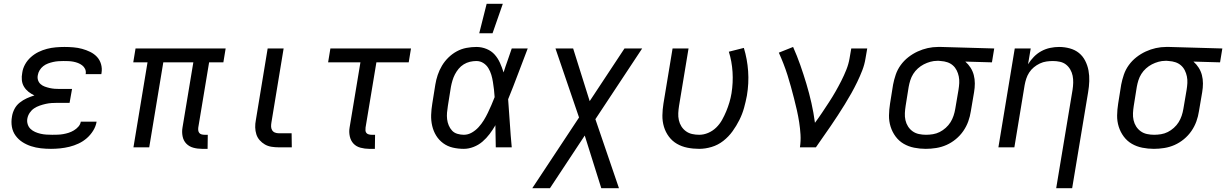

<svg xmlns="http://www.w3.org/2000/svg" viewBox="-20 -775 6450 1010"><path d="M248 8Q221 8 194.5 5Q168 2 143.5 -6Q119 -14 98 -27.5Q77 -41 62 -61.5Q47 -82 42.5 -108Q38 -134 43 -162Q46 -182 56 -201.5Q66 -221 83.5 -235Q101 -249 121 -258Q141 -267 161 -273Q144 -281 130 -292Q116 -303 106.5 -318.5Q97 -334 95 -353Q93 -372 97 -392Q100 -415 112 -436.5Q124 -458 142.5 -474.5Q161 -491 182.5 -501.5Q204 -512 227 -518Q250 -524 273.5 -526Q297 -528 319 -528Q343 -528 366.5 -526Q390 -524 412 -518Q434 -512 454.5 -502Q475 -492 490 -476Q505 -460 511.5 -437.5Q518 -415 514 -391L513 -385H430L431 -387Q433 -401 427.5 -412.5Q422 -424 412 -431.5Q402 -439 390.5 -443.5Q379 -448 366 -450.5Q353 -453 340 -453.5Q327 -454 313 -454Q300 -454 286.5 -453Q273 -452 259.5 -449Q246 -446 232.5 -441Q219 -436 207.5 -427Q196 -418 188.5 -405.5Q181 -393 179 -380Q176 -366 180 -353.5Q184 -341 193.5 -332.5Q203 -324 215.5 -319.5Q228 -315 241 -312Q254 -309 267.5 -308Q281 -307 295 -307H359L346 -234H282Q267 -234 251.5 -233Q236 -232 220.5 -228.5Q205 -225 189 -219.5Q173 -214 159.5 -205Q146 -196 136.5 -182Q127 -168 124 -152Q121 -137 125.5 -122Q130 -107 140.5 -97Q151 -87 164.5 -81Q178 -75 193 -71.5Q208 -68 223.5 -67Q239 -66 255 -66Q269 -66 283.5 -66.5Q298 -67 312.5 -69.5Q327 -72 341 -76.5Q355 -81 368.5 -89Q382 -97 392.5 -109Q403 -121 405 -135H488V-134Q484 -110 470 -87.5Q456 -65 436.5 -48Q417 -31 393.5 -20Q370 -9 345.5 -3Q321 3 296.5 5.5Q272 8 248 8Z M1072 8H1043Q1019 8 997 2Q975 -4 960 -19.5Q945 -35 940.5 -58Q936 -81 940 -104L997 -447H839L765 0H682L756 -447H681L693 -520H1167L1155 -447H1080L1023 -104Q1022 -96 1023 -88.5Q1024 -81 1028.5 -75.5Q1033 -70 1040.5 -68Q1048 -66 1056 -66H1073Z M1515 0H1446Q1427 0 1408 -3Q1389 -6 1373.5 -15Q1358 -24 1346 -37.5Q1334 -51 1328.5 -68.5Q1323 -86 1322.5 -105Q1322 -124 1326 -144L1388 -520H1472L1408 -132Q1406 -121 1406 -110.5Q1406 -100 1411 -91Q1416 -82 1425.5 -78Q1435 -74 1446 -74H1514Z M1952 8H1922Q1899 8 1876.5 2Q1854 -4 1839.5 -19.5Q1825 -35 1820 -58Q1815 -81 1819 -104L1876 -447H1706L1718 -520H2142L2130 -447H1960L1903 -104Q1902 -96 1902.5 -88.5Q1903 -81 1907.5 -75.5Q1912 -70 1920 -68Q1928 -66 1935 -66H1953Z M2420 8Q2390 8 2362 1.5Q2334 -5 2311.5 -21.5Q2289 -38 2274.5 -61.5Q2260 -85 2253.5 -113Q2247 -141 2248 -170.5Q2249 -200 2254 -230L2270 -330Q2274 -355 2282.5 -380.5Q2291 -406 2305 -429.5Q2319 -453 2339 -472.5Q2359 -492 2383 -505Q2407 -518 2433.5 -523Q2460 -528 2486 -528Q2514 -528 2539.5 -517.5Q2565 -507 2582 -488Q2599 -469 2610 -444.5Q2621 -420 2629 -394Q2639 -426 2650.5 -457.5Q2662 -489 2672 -520H2756Q2730 -453 2705 -386Q2680 -319 2653 -253Q2658 -190 2662 -126.5Q2666 -63 2672 0H2588Q2587 -28 2587 -56Q2587 -84 2586 -113L2587 -114Q2586 -115 2586 -115Q2586 -115 2586 -116Q2572 -92 2555.5 -70Q2539 -48 2518 -30Q2497 -12 2471 -2Q2445 8 2420 8ZM2420 -66Q2442 -66 2462 -77.5Q2482 -89 2497.5 -106Q2513 -123 2525 -142.5Q2537 -162 2546.5 -182Q2556 -202 2565 -222.5Q2574 -243 2582 -264Q2581 -284 2578.5 -304Q2576 -324 2573 -343.5Q2570 -363 2564.5 -381.5Q2559 -400 2549 -416.5Q2539 -433 2522.5 -443.5Q2506 -454 2486 -454Q2469 -454 2452 -450Q2435 -446 2419.5 -436.5Q2404 -427 2392.5 -413Q2381 -399 2373 -383.5Q2365 -368 2360 -351Q2355 -334 2352 -318L2336 -218Q2333 -200 2331.5 -182.5Q2330 -165 2332 -148Q2334 -131 2340.5 -115.5Q2347 -100 2358 -88Q2369 -76 2386 -71Q2403 -66 2420 -66ZM2501 -600 2540 -755H2625L2571 -600Z M2780 215 3026 -157 2902 -520H2995L3082 -243L3265 -520H3358L3112 -148L3236 215H3143L3056 -62L2873 215Z M3658 8Q3626 8 3596 2Q3566 -4 3541 -18.5Q3516 -33 3498.5 -56.5Q3481 -80 3472.5 -108.5Q3464 -137 3464.5 -168Q3465 -199 3470 -230L3518 -520H3602L3552 -218Q3549 -199 3548 -180Q3547 -161 3551 -143Q3555 -125 3564.5 -110Q3574 -95 3588.5 -84.5Q3603 -74 3621 -70Q3639 -66 3658 -66Q3682 -66 3705.5 -76Q3729 -86 3747.5 -104Q3766 -122 3778.5 -144.5Q3791 -167 3800.5 -190Q3810 -213 3817 -236.5Q3824 -260 3828 -284Q3837 -340 3833.5 -396Q3830 -452 3814 -503L3893 -523Q3911 -464 3915.5 -400.5Q3920 -337 3909 -272Q3903 -240 3894 -207.5Q3885 -175 3869.5 -144Q3854 -113 3833.5 -84.5Q3813 -56 3785 -34Q3757 -12 3723.5 -2Q3690 8 3658 8Z M4188 0Q4193 -34 4191 -67Q4189 -100 4184 -132Q4179 -164 4172 -195Q4165 -226 4157 -257Q4149 -288 4140.5 -319Q4132 -350 4122.5 -380Q4113 -410 4101.5 -439.5Q4090 -469 4077 -498L4152 -528Q4173 -481 4190 -432.5Q4207 -384 4222 -334Q4237 -284 4248.5 -233Q4260 -182 4267 -129Q4287 -156 4305 -183Q4323 -210 4341 -237.5Q4359 -265 4375 -293Q4391 -321 4405.5 -349.5Q4420 -378 4432 -408Q4444 -438 4449 -468L4458 -520H4542L4533 -468Q4528 -436 4516 -405Q4504 -374 4489.5 -344Q4475 -314 4458.5 -284.5Q4442 -255 4424 -226Q4406 -197 4387.5 -168.5Q4369 -140 4349.5 -111.5Q4330 -83 4310.5 -55.5Q4291 -28 4272 0Z M4850 8Q4819 8 4789 2Q4759 -4 4734 -18.5Q4709 -33 4691.5 -56.5Q4674 -80 4665 -108.5Q4656 -137 4656.5 -168Q4657 -199 4662 -230L4678 -330Q4683 -356 4692 -382.5Q4701 -409 4718 -432.5Q4735 -456 4758 -474Q4781 -492 4807 -504Q4833 -516 4860 -522Q4887 -528 4914 -528H4931L5210 -520L5198 -447L5058 -451Q5074 -437 5085.5 -419Q5097 -401 5102.5 -380Q5108 -359 5108 -336Q5108 -313 5104 -290L5087 -190Q5083 -163 5073.5 -136.5Q5064 -110 5047.5 -86Q5031 -62 5008 -43Q4985 -24 4959 -12.5Q4933 -1 4905 3.5Q4877 8 4850 8ZM4851 -66Q4869 -66 4887.5 -69Q4906 -72 4923 -80.5Q4940 -89 4955 -102.5Q4970 -116 4980 -132Q4990 -148 4996 -166Q5002 -184 5005 -202L5022 -302Q5025 -320 5026 -338Q5027 -356 5023.5 -373Q5020 -390 5012.5 -405Q5005 -420 4992.5 -431Q4980 -442 4963.5 -447.5Q4947 -453 4929 -454L4919 -455H4910Q4892 -455 4874 -450Q4856 -445 4839.5 -436.5Q4823 -428 4808.5 -415Q4794 -402 4784 -386Q4774 -370 4768.5 -352.5Q4763 -335 4760 -318L4744 -218Q4741 -199 4740 -180Q4739 -161 4743 -143Q4747 -125 4756.5 -110Q4766 -95 4780.5 -84.5Q4795 -74 4813.5 -70Q4832 -66 4851 -66Z M5536 215 5622 -302Q5625 -321 5625.5 -340Q5626 -359 5622.5 -376.5Q5619 -394 5610 -409.5Q5601 -425 5587.5 -435.5Q5574 -446 5556 -450Q5538 -454 5519 -454Q5502 -454 5484.5 -451.5Q5467 -449 5450 -441Q5433 -433 5418.5 -421Q5404 -409 5394 -393.5Q5384 -378 5378.5 -361Q5373 -344 5370 -327L5316 0H5232L5318 -520H5402L5388 -437Q5401 -458 5418.5 -476Q5436 -494 5458 -506Q5480 -518 5504 -523Q5528 -528 5551 -528Q5580 -528 5607.5 -520.5Q5635 -513 5655.5 -496.5Q5676 -480 5688.5 -455.5Q5701 -431 5706 -404Q5711 -377 5710 -348Q5709 -319 5704 -290L5620 215Z M6050 8Q6019 8 5989 2Q5959 -4 5934 -18.5Q5909 -33 5891.5 -56.5Q5874 -80 5865 -108.5Q5856 -137 5856.5 -168Q5857 -199 5862 -230L5878 -330Q5883 -356 5892 -382.5Q5901 -409 5918 -432.5Q5935 -456 5958 -474Q5981 -492 6007 -504Q6033 -516 6060 -522Q6087 -528 6114 -528H6131L6410 -520L6398 -447L6258 -451Q6274 -437 6285.5 -419Q6297 -401 6302.5 -380Q6308 -359 6308 -336Q6308 -313 6304 -290L6287 -190Q6283 -163 6273.5 -136.5Q6264 -110 6247.5 -86Q6231 -62 6208 -43Q6185 -24 6159 -12.5Q6133 -1 6105 3.5Q6077 8 6050 8ZM6051 -66Q6069 -66 6087.5 -69Q6106 -72 6123 -80.5Q6140 -89 6155 -102.5Q6170 -116 6180 -132Q6190 -148 6196 -166Q6202 -184 6205 -202L6222 -302Q6225 -320 6226 -338Q6227 -356 6223.5 -373Q6220 -390 6212.5 -405Q6205 -420 6192.5 -431Q6180 -442 6163.5 -447.5Q6147 -453 6129 -454L6119 -455H6110Q6092 -455 6074 -450Q6056 -445 6039.5 -436.5Q6023 -428 6008.5 -415Q5994 -402 5984 -386Q5974 -370 5968.5 -352.5Q5963 -335 5960 -318L5944 -218Q5941 -199 5940 -180Q5939 -161 5943 -143Q5947 -125 5956.5 -110Q5966 -95 5980.5 -84.5Q5995 -74 6013.5 -70Q6032 -66 6051 -66Z"/></svg>

Font: Iosevka Aile Oblique
Style: Regular
Weight: 400
Italic angle: -9°
Designer: Belleve Invis
Foundry: Belleve Invis
Version: Version 31.1.0; ttfautohint (v1.8.4)